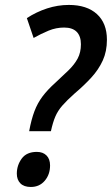

<svg xmlns="http://www.w3.org/2000/svg" viewBox="-20 -744 452 775"><path d="M97.7 -214.4Q106.4 -261.7 118.9 -294.7Q131.3 -327.6 151.6 -354.7Q171.9 -381.8 203.6 -410.2Q233.9 -438 257.1 -460.7Q280.3 -483.4 293.5 -507.8Q306.6 -532.2 306.6 -565.4Q306.6 -598.1 289.6 -615.5Q272.5 -632.8 238.8 -632.8Q206.5 -632.8 176.3 -620.4Q146 -607.9 115.7 -590.8L88.4 -670.9Q126.5 -695.8 169.9 -710Q213.4 -724.1 257.8 -724.1Q330.6 -724.1 371.1 -687.3Q411.6 -650.4 411.6 -583.5Q411.6 -536.6 394.8 -499.8Q377.9 -462.9 348.6 -430.9Q319.3 -398.9 281.2 -366.7Q250 -338.9 231.7 -317.9Q213.4 -296.9 203.4 -273.7Q193.4 -250.5 185.5 -214.4ZM104.5 10.7Q76.7 10.7 62.3 -3.9Q47.9 -18.6 47.9 -43Q47.9 -76.7 67.6 -103.8Q87.4 -130.9 128.9 -130.9Q153.3 -130.9 167.7 -116.5Q182.1 -102.1 182.1 -76.2Q182.1 -39.6 160.6 -14.4Q139.2 10.7 104.5 10.7Z"/></svg>

Font: Open Sans SemiCondensed SemiBold
Style: Italic
Weight: 600
Width: 4
Italic angle: -12°
Designer: Monotype Design Team
Foundry: Monotype Imaging Inc.
Version: Version 3.000